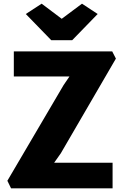

<svg xmlns="http://www.w3.org/2000/svg" viewBox="-20 -1022 667 1042"><path d="M40 0 20 -41 325 -560 357 -607H55V-743H589L609 -704L310 -190L274 -139H591V0ZM258 -804 120 -946 206 -1002 315 -920 425 -1002 510 -946 372 -804Z"/></svg>

Font: Koeln Type Sans ExtraBold
Style: Regular
Weight: 800
Designer: Eben Sorkin
Foundry: Eben Sorkin
Version: Version 2.001